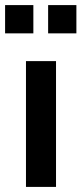

<svg xmlns="http://www.w3.org/2000/svg" viewBox="-35 -734 320 754"><path d="M67 0V-494H185V0ZM154 -603V-714H265V-603ZM-15 -603V-714H96V-603Z"/></svg>

Font: Nunito Sans 10pt Condensed
Style: Bold
Weight: 700
Width: 3
Designer: Vernon Adams
Foundry: Vernon Adams
Version: Version 3.101;gftools[0.9.27]